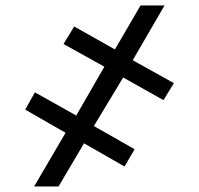

<svg xmlns="http://www.w3.org/2000/svg" viewBox="-20 -675 720 695"><path d="M425.8 -394.5 319.8 -218.8 467.3 -134.8 430.7 -72.3 284.2 -156.2 191.9 0H103.5L217.3 -194.3L71.3 -278.3L106.4 -340.8L255.9 -256.8L357.9 -433.6L210 -515.6L248.5 -579.1L396 -496.1L488.8 -655.3H575.7L460.4 -457L609.4 -374L571.8 -312.5Z"/></svg>

Font: Inter 17pt ExtraBold
Style: Regular
Weight: 800
Version: Version 4.001;git-66647c0bb